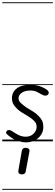

<svg xmlns="http://www.w3.org/2000/svg" viewBox="-25 -1250 488 1698"><path d="M203 9Q174 9 135.8 -3Q97.5 -15 62 -42Q43.5 -55.5 34 -65.5Q24.5 -75.5 33.5 -89.5Q39 -100 54 -100Q69 -100 84 -89Q101 -76.5 133.8 -58.8Q166.5 -41 203 -41Q245 -41 272 -67.8Q299 -94.5 299 -128Q299 -151.5 287.8 -167.2Q276.5 -183 262 -194.5Q246.5 -207.5 221 -223.2Q195.5 -239 165 -257.5Q134.5 -276.5 107.5 -308.2Q80.5 -340 80.5 -380.5Q80.5 -435.5 123.2 -468Q166 -500.5 243.5 -500.5Q272 -500.5 304.8 -493.8Q337.5 -487 376.5 -465Q396.5 -454 403 -441.8Q409.5 -429.5 402 -417Q395.5 -406.5 381 -404.5Q366.5 -402.5 348.5 -412Q336 -419 307.8 -434.2Q279.5 -449.5 243.5 -449.5Q196.5 -449.5 167.8 -429.8Q139 -410 139 -380.5Q139 -356.5 161.5 -336.8Q184 -317 207 -300.5Q237.5 -280.5 264.8 -265.2Q292 -250 315 -225.5Q334 -207.5 346 -185.2Q358 -163 358 -124.5Q358 -88 338 -57.5Q318 -27 283 -9Q248 9 203 9ZM203 9Q174 9 135.8 -3Q97.5 -15 62 -42Q43.5 -55.5 34 -65.5Q24.5 -75.5 33.5 -89.5Q39 -100 54 -100Q69 -100 84 -89Q101 -76.5 133.8 -58.8Q166.5 -41 203 -41Q245 -41 272 -67.8Q299 -94.5 299 -128Q299 -151.5 287.8 -167.2Q276.5 -183 262 -194.5Q246.5 -207.5 221 -223.2Q195.5 -239 165 -257.5Q134.5 -276.5 107.5 -308.2Q80.5 -340 80.5 -380.5Q80.5 -435.5 123.2 -468Q166 -500.5 243.5 -500.5Q272 -500.5 304.8 -493.8Q337.5 -487 376.5 -465Q396.5 -454 403 -441.8Q409.5 -429.5 402 -417Q395.5 -406.5 381 -404.5Q366.5 -402.5 348.5 -412Q336 -419 307.8 -434.2Q279.5 -449.5 243.5 -449.5Q196.5 -449.5 167.8 -429.8Q139 -410 139 -380.5Q139 -356.5 161.5 -336.8Q184 -317 207 -300.5Q237.5 -280.5 264.8 -265.2Q292 -250 315 -225.5Q334 -207.5 346 -185.2Q358 -163 358 -124.5Q358 -88 338 -57.5Q318 -27 283 -9Q248 9 203 9ZM163.5 292Q149 290.5 141.8 282Q134.5 273.5 138 255L168 84.5Q171 67.5 181.2 61.8Q191.5 56 207 57.5Q222 59 230 66.8Q238 74.5 235 91.5L203 264Q200 281 189 287.2Q178 293.5 163.5 292ZM-5 420.5H442.5V428.5H-5ZM-5 -16H442.5V0H-5ZM-5 -505.5H442.5V-497.5H-5ZM-5 -1230H442.5V-1222H-5Z"/></svg>

Font: Edu VIC WA NT Pre Guide
Style: Regular
Weight: 400
Designer: Tina and Corey Anderson, Eben Sorkin, Mirko Velimirovic
Foundry: Google for Education
Version: Version 1.000